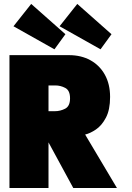

<svg xmlns="http://www.w3.org/2000/svg" viewBox="-20 -934 657 954"><path d="M27 -660H323Q383 -660 429 -634.8Q475 -609.5 501 -562.8Q527 -516 527 -452Q527 -388.5 506.2 -349.2Q485.5 -310 456.5 -290.5Q427.5 -271 403 -265.5L561 0H344L208 -250.5H221V0H27ZM221 -381.5H253Q279.5 -381.5 303.8 -394Q328 -406.5 328 -445.5Q328 -484.5 304.5 -497Q281 -509.5 254.5 -509.5H221ZM479.5 -689 276 -803.5 364 -914.5 534 -764ZM250.5 -689 47 -803.5 135 -914.5 305 -764Z"/></svg>

Font: League Spartan Thin Black
Style: Regular
Weight: 900
Version: Version 2.002